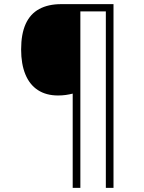

<svg xmlns="http://www.w3.org/2000/svg" viewBox="-20 -780 695 927"><path d="M528 127H491V-725H368V127H331V-328Q315 -324 297.5 -321.5Q280 -319 260 -319Q203 -319 163 -345Q123 -371 102.5 -421Q82 -471 82 -541Q82 -616 104 -664.5Q126 -713 169.5 -736.5Q213 -760 275 -760H528Z"/></svg>

Font: Noto Sans Oriya ExtraLight
Style: Regular
Weight: 250
Version: Version 2.003